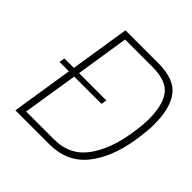

<svg xmlns="http://www.w3.org/2000/svg" viewBox="-190 -890 1047 1047"><g transform="rotate(45 334.0 -366.5)"><path d="M668 -479Q668 -432 656 -354Q631 -192 553.5 -96Q476 0 339 0H78L134 -357H61L67 -389H140L194 -733H450Q569 -733 618.5 -670.5Q668 -608 668 -479ZM627 -480Q627 -591 586 -643.5Q545 -696 440 -696H228L180 -389H391L385 -357H175L124 -37H340Q460 -37 526.5 -127Q593 -217 616 -365Q627 -433 627 -480Z"/></g></svg>

Font: Exo ExtraLight
Style: Italic
Weight: 275
Italic angle: -9°
Designer: Natanael Gama
Foundry: Natanael Gama
Version: Version 1.500; ttfautohint (v1.6)